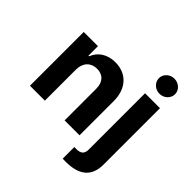

<svg xmlns="http://www.w3.org/2000/svg" viewBox="-241 -971 1377 1377"><g transform="rotate(45 447.0 -282.5)"><path d="M211.6 -315.3C212 -385.7 253.9 -426.8 315 -426.8C375.7 -426.8 412.3 -387.1 411.9 -320.3V0H563.2V-347.3C563.2 -474.4 488.6 -552.6 375 -552.6C294 -552.6 235.4 -512.8 210.9 -449.2H204.5V-545.5H60.4V0H211.6ZM682.2 -545.5V24.5C682.2 65.7 664.8 86.3 616.1 86.3C609.7 86.3 604 86.3 596.2 85.6V203.8C607.2 204.2 616.1 204.5 626.8 204.5C755.3 204.5 833.5 153.4 833.5 27V-545.5ZM757.5 -615.8C802.6 -615.8 839.5 -650.2 839.5 -692.5C839.5 -734.4 802.6 -768.8 757.5 -768.8C712.7 -768.8 675.8 -734.4 675.8 -692.5C675.8 -650.2 712.7 -615.8 757.5 -615.8Z"/></g></svg>

Font: Karasuma Gothic
Style: Bold
Weight: 700
Designer: Rasmus Andersson / Ryoko Nishizuka
Foundry: Genbu
Version: Version 1.00